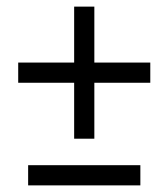

<svg xmlns="http://www.w3.org/2000/svg" viewBox="-20 -560 509 580"><path d="M404 -61V0H65V-61ZM434 -371V-310H265V-141H204V-310H35V-371H204V-540H265V-371Z"/></svg>

Font: Ek Mukta
Style: Regular
Weight: 400
Designer: Girish Dalvi and Yashodeep Gholap
Foundry: Ek Type
Version: Version 2.538;PS 1.001;hotconv 16.6.51;makeotf.lib2.5.65220;